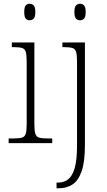

<svg xmlns="http://www.w3.org/2000/svg" viewBox="-20 -762 569 1022"><path d="M138 -654Q125 -654 117 -663Q109 -672 109 -698Q109 -724 117 -733Q125 -742 138 -742Q151 -742 159.5 -733Q168 -724 168 -698Q168 -672 159.5 -663Q151 -654 138 -654ZM26 0V-25H48Q80 -25 95.5 -29Q111 -33 116.5 -48.5Q122 -64 122 -98V-435Q122 -470 117 -486Q112 -502 97.5 -506.5Q83 -511 55 -511H43V-536H163V-99Q163 -65 168.5 -49Q174 -33 189.5 -29Q205 -25 237 -25H258V0ZM406 -654Q393 -654 384.5 -663Q376 -672 376 -698Q376 -724 384.5 -733Q393 -742 406 -742Q419 -742 427.5 -733Q436 -724 436 -698Q436 -672 427.5 -663Q419 -654 406 -654ZM281 240V210H289Q321 210 343.5 192Q366 174 378 131Q390 88 390 12V-436Q390 -470 385 -486Q380 -502 365.5 -506.5Q351 -511 325 -511H312V-536H432V11Q432 101 414 151Q396 201 365 220.5Q334 240 294 240Z"/></svg>

Font: Noto Serif Lao SemiCondensed ExtraLight
Style: Regular
Weight: 200
Width: 4
Designer: Monotype Design Team
Foundry: Monotype Imaging Inc.
Version: Version 2.003; ttfautohint (v1.8.4.7-5d5b)